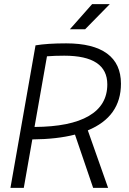

<svg xmlns="http://www.w3.org/2000/svg" viewBox="-20 -914 626 934"><path d="M30.8 0 152.8 -693.4Q210.4 -703.1 301.8 -703.1Q433.1 -703.1 500.7 -653.6Q568.4 -604 568.4 -506.8Q568.4 -346.2 407.2 -279.8L505.9 0H433.1L344.7 -259.3Q257.3 -236.8 137.2 -235.8L95.7 0ZM147.9 -296.4Q322.3 -297.4 412.1 -349.9Q502 -402.3 502 -503.4Q502 -643.1 292.5 -643.1Q246.6 -643.1 208.5 -640.1ZM319.8 -771.5 428.2 -894H514.2L394 -771.5Z"/></svg>

Font: Cascadia Mono Light
Style: Italic
Weight: 300
Italic angle: -10°
Monospace: yes
Designer: Aaron Bell
Foundry: Saja Typeworks
Version: Version 2404.023; ttfautohint (v1.8.4)